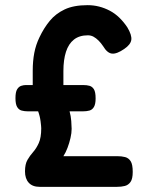

<svg xmlns="http://www.w3.org/2000/svg" viewBox="-20 -715 575 745"><path d="M134 10Q106 10 91.5 -6Q77 -22 77 -50Q77 -78 86.5 -94.5Q96 -111 108.5 -125Q121 -139 130.5 -160Q140 -181 140 -217Q140 -224 137.5 -244Q135 -264 128 -283H88Q75 -283 64 -286Q53 -289 46.5 -300Q40 -311 40 -334Q40 -358 46.5 -368.5Q53 -379 62.5 -382Q72 -385 80 -385H107V-441Q107 -478 113 -509.5Q119 -541 133 -570Q150 -606 173 -634Q196 -662 231 -678.5Q266 -695 320 -695Q343 -695 364.5 -689.5Q386 -684 406 -673.5Q426 -663 443 -646.5Q460 -630 474 -609Q492 -579 489.5 -560.5Q487 -542 462 -525Q433 -505 414.5 -507Q396 -509 380 -536Q372 -548 362.5 -557.5Q353 -567 343 -572.5Q333 -578 321 -578Q288 -578 267 -561.5Q246 -545 236 -514Q226 -483 226 -439V-385H303Q317 -385 327.5 -382Q338 -379 344.5 -368.5Q351 -358 351 -333Q351 -311 344.5 -300Q338 -289 327 -286Q316 -283 302 -283H250Q255 -265 256.5 -245.5Q258 -226 258 -215Q258 -199 253.5 -179.5Q249 -160 242 -141.5Q235 -123 226 -109H435Q452 -109 465.5 -105.5Q479 -102 487 -89.5Q495 -77 495 -48Q495 -21 486.5 -9Q478 3 464.5 6.5Q451 10 434 10Z"/></svg>

Font: Fredoka Condensed Medium
Style: Regular
Weight: 500
Width: 3
Designer: Ben Nathan
Foundry: Milena B. Brandão, Ben Nathan
Version: Version 2.001